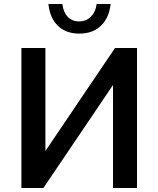

<svg xmlns="http://www.w3.org/2000/svg" viewBox="-20 -940 792 960"><path d="M87 -700H207V-185L555 -700H665V0H545V-515L197 0H87ZM292 -920Q296 -880 318 -856.5Q340 -833 375 -833Q412 -833 435.5 -857.5Q459 -882 463 -920H533Q526 -852 485.5 -812Q445 -772 376 -772Q311 -772 270.5 -810Q230 -848 222 -920Z"/></svg>

Font: Moderustic Med
Style: Regular
Weight: 500
Designer: Tural Alisoy
Foundry: TAFT Foundry
Version: Version 2.110